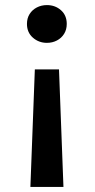

<svg xmlns="http://www.w3.org/2000/svg" viewBox="-20 -533 375 755"><path d="M99.5 202 117 -260H212L229.5 202ZM164.5 -364.5Q132.5 -364.5 109.2 -385Q86 -405.5 86 -439Q86 -461.5 96.5 -478Q107 -494.5 125 -503.8Q143 -513 164.5 -513Q197 -513 219.8 -492.8Q242.5 -472.5 242.5 -439Q242.5 -416.5 232 -399.8Q221.5 -383 203.8 -373.8Q186 -364.5 164.5 -364.5Z"/></svg>

Font: Geologica Thin Cursive
Style: Regular
Weight: 400
Version: Version 1.010;gftools[0.9.28]